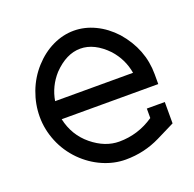

<svg xmlns="http://www.w3.org/2000/svg" viewBox="-105 -662 790 780"><g transform="rotate(-20 290.5 -272.0)"><path d="M459 -311Q448.7 -372.1 406.7 -418.9Q351.1 -476.6 290.5 -476.6Q230 -476.6 174.3 -418.9Q132.3 -372.1 122.1 -311ZM311.5 10.3Q261.2 10.3 212.6 -11Q164.1 -32.2 125 -71.3Q84.5 -112.3 63 -164.8Q41.5 -217.3 41.5 -272Q41.5 -326.2 61 -378.2Q80.6 -430.2 117.2 -470.7Q153.8 -511.2 198.7 -532.7Q243.7 -554.2 290.5 -554.2Q337.4 -554.2 382.3 -532.7Q427.2 -511.2 463.9 -471.2Q539.6 -384.3 539.6 -275.4V-232.9H122.1Q138.2 -159.2 194.3 -113.3Q250.5 -67.4 311.5 -67.4Q393.1 -67.4 461.9 -114.3V-155.3H539.6V-63L461.9 -24.4Q391.6 10.3 311.5 10.3Z"/></g></svg>

Font: Turpis
Style: Regular
Weight: 400
Designer: GGBotNet
Foundry: f0n7
Version: 1.00